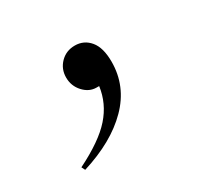

<svg xmlns="http://www.w3.org/2000/svg" viewBox="-68 -175 431 412"><g transform="rotate(-30 147.5 31.0)"><path d="M40 151.9 35.6 143.1Q95.7 113.3 123 82.3Q150.4 51.3 155.8 11.2H149.4Q131.3 11.2 117.4 -3.9Q103.5 -19 103.5 -40Q103.5 -61 117.9 -75.7Q132.3 -90.3 153.8 -90.3Q176.3 -90.3 190.7 -73Q205.1 -55.7 205.1 -21Q205.1 39.6 161.4 83.7Q117.7 127.9 40 151.9Z"/></g></svg>

Font: Elstob ExtraLight
Style: Regular
Weight: 200
Designer: Peter S. Baker
Version: Version 1.015